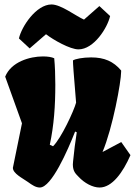

<svg xmlns="http://www.w3.org/2000/svg" viewBox="-20 -836 608 866"><path d="M38.1 -79.1C38.1 -53.2 82 -32.2 106 -15.1C125.5 -1 141.6 9.8 159.7 9.8C212.4 9.8 285.6 -158.2 318.8 -242.7L326.2 -239.3C319.3 -195.3 314.5 -157.2 309.6 -107.9C309.1 -103 308.6 -98.6 308.6 -94.2C308.6 -61.5 323.2 -50.8 334 -39.1C360.8 -9.8 398.4 9.8 429.2 9.8C485.8 9.8 534.7 -58.6 568.4 -136.2L526.9 -195.3L442.4 -150.4C488.3 -259.3 526.4 -466.8 526.4 -512.7V-518.1C491.7 -559.1 450.7 -577.1 391.1 -577.1C353.5 -577.1 319.3 -570.3 309.1 -563.5C309.1 -547.9 311.5 -512.7 323.2 -373C313.5 -336.4 255.9 -211.9 219.2 -176.3L204.6 -183.1C223.6 -272 229.5 -358.9 229.5 -454.6C229.5 -496.6 228 -537.1 224.6 -573.2C213.4 -578.6 195.3 -581.5 173.8 -581.5C114.3 -581.5 30.3 -557.1 3.4 -490.2L79.1 -279.8ZM113.8 -617.7 187.5 -681.6C221.2 -655.8 295.9 -613.3 334 -613.3C403.3 -613.3 464.8 -710.4 476.6 -763.7L428.2 -808.6L358.9 -747.6C322.8 -763.2 255.4 -815.9 212.4 -815.9C143.1 -815.9 77.1 -715.8 65.4 -662.6Z"/></svg>

Font: Fruktur
Style: Regular
Weight: 400
Designer: Viktoriya Grabowska
Foundry: Viktoriya Grabowska
Version: Version 1.002